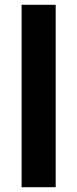

<svg xmlns="http://www.w3.org/2000/svg" viewBox="-20 -780 322 800"><path d="M212 0H70V-760H212Z"/></svg>

Font: Noto Sans Armenian SemiCondensed
Style: Bold
Weight: 700
Width: 4
Designer: Monotype Design Team
Foundry: Monotype Imaging Inc.
Version: Version 2.008; ttfautohint (v1.8.4.7-5d5b)